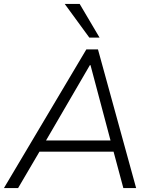

<svg xmlns="http://www.w3.org/2000/svg" viewBox="-25 -956 784 976"><path d="M-5 0 414 -705H473L667 0H602L548 -201L579 -185H147L185 -201L67 0ZM432 -625 202 -230 179 -242H565L540 -230L435 -625ZM429 -765 304 -936H380L481 -765Z"/></svg>

Font: Nunito Sans 10pt Light
Style: Italic
Weight: 300
Italic angle: -9°
Designer: Vernon Adams
Foundry: Vernon Adams
Version: Version 3.101;gftools[0.9.27]